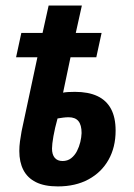

<svg xmlns="http://www.w3.org/2000/svg" viewBox="-20 -664 484 694"><path d="M189 9.8Q140.6 9.8 109.9 -5.6Q79.1 -21 64.5 -49.6Q49.8 -78.1 49.8 -118.2Q49.8 -134.8 52.2 -153.1Q54.7 -171.4 58.1 -189.9L115.2 -457H38.1L57.1 -544.9H133.8L155.8 -644H275.9L253.9 -544.9H347.2L328.1 -457H234.9L208 -329.1Q214.8 -330.6 226.1 -331.3Q237.3 -332 251 -332Q299.3 -332 332 -316.7Q364.7 -301.3 381.3 -270.3Q397.9 -239.3 397.9 -191.9Q397.9 -131.8 372.3 -86.4Q346.7 -41 299.8 -15.6Q252.9 9.8 189 9.8ZM206.1 -82Q224.1 -82 237.1 -92Q250 -102.1 258.1 -117.7Q266.1 -133.3 270.3 -150.6Q274.4 -168 274.9 -183.1Q274.9 -212.4 263.4 -226.3Q252 -240.2 228 -240.2Q218.3 -240.2 208 -238.8Q197.8 -237.3 188 -235.8Q178.2 -200.7 173.1 -171.6Q168 -142.6 168 -127Q168 -105.5 177.7 -93.8Q187.5 -82 206.1 -82Z"/></svg>

Font: Open Sans Condensed
Style: Italic
Weight: 400
Width: 3
Italic angle: -12°
Designer: Monotype Design Team
Foundry: Monotype Imaging Inc.
Version: Version 3.000